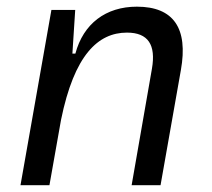

<svg xmlns="http://www.w3.org/2000/svg" viewBox="-20 -547 626 567"><path d="M40.5 0H126L160.2 -192.9C199.2 -384.8 269.5 -450.7 355 -450.7C417.5 -450.7 440.9 -414.6 428.7 -344.2L368.7 0H454.1L514.2 -340.3C536.1 -463.4 492.7 -527.3 384.3 -527.3C292.5 -527.3 226.1 -477.1 202.6 -388.7H193.8L202.1 -517.6H131.8Z"/></svg>

Font: Cascadia Mono NF SemiLight
Style: Italic
Weight: 350
Italic angle: -10°
Monospace: yes
Designer: Aaron Bell
Foundry: Saja Typeworks
Version: Version 2404.023